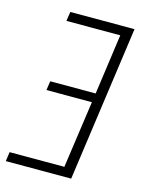

<svg xmlns="http://www.w3.org/2000/svg" viewBox="-109 -751 628 817"><g transform="rotate(15 205.0 -342.0)"><path d="M98.1 -684.1H380.9L285.2 0H-2.9L2.9 -41H244.1L286.1 -336.9H85.9L91.8 -377H292L329.1 -643.1H91.8Z"/></g></svg>

Font: Fira Sans Compressed ExtraLight
Style: Italic
Weight: 250
Width: 3
Italic angle: -8°
Designer: Carrois Corporate & Edenspiekermann AG
Foundry: Carrois Corporate GbR & Edenspiekermann AG
Version: Version 4.203;PS 004.203;hotconv 1.0.88;makeotf.lib2.5.64775